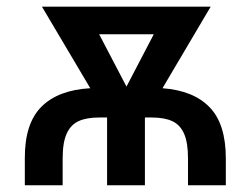

<svg xmlns="http://www.w3.org/2000/svg" viewBox="-20 -550 744 570"><path d="M53.7 0V-80.1Q53.2 -183.1 102.8 -232.9Q152.3 -282.7 248 -288.1L104.5 -530.3H605.5L462.4 -288.1Q554.7 -281.2 602.5 -231.4Q650.4 -181.6 650.4 -80.1V0H538.1V-80.1Q538.1 -126.5 526.6 -152.8Q515.1 -179.2 491.7 -190.2Q468.3 -201.2 429.7 -201.2H411.1L410.2 -199.7V0H297.9V-201.2H275.4Q236.8 -201.2 213.4 -190.4Q189.9 -179.7 178 -153.3Q166 -127 166 -80.1V0ZM355.5 -293 436.5 -448.2H274.4Z"/></svg>

Font: Pretendard JP Medium
Style: Regular
Weight: 500
Designer: Base glyphs from Inter by Rasmus Andersson; Hangeul glyphs from Noto Sans CJK(Source Han Sans) by Jang Soo-young and Kan
Foundry: Kil Hyung-jin
Version: Version 1.309